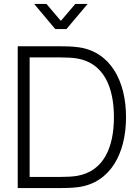

<svg xmlns="http://www.w3.org/2000/svg" viewBox="-20 -955 702 975"><path d="M70 0H284.5C300 0 345 0 379 -5C540.5 -27.5 620 -175.5 620 -360C620 -544 540.5 -692.5 379 -715C344.5 -720 300.5 -720 284.5 -720H70ZM130.5 -56.5V-663.5H284.5C312.5 -663.5 349.5 -662 372 -658C505.5 -635 558.5 -514.5 558.5 -360C558.5 -206 506 -85.5 372 -62C349.5 -58 314.5 -56.5 284.5 -56.5ZM153.5 -935 260.5 -807.5H317.5L425 -935H362.5L289 -849L216 -935Z"/></svg>

Font: Eudonet Light
Style: Regular
Weight: 300
Designer: Mikhail Sharanda
Foundry: Mikhail Sharanda
Version: Version 4.503;Glyphs 3.1.2 (3151)